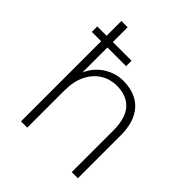

<svg xmlns="http://www.w3.org/2000/svg" viewBox="-198 -847 974 974"><g transform="rotate(45 289.0 -360.0)"><path d="M44 -575V-614H290V-575ZM111 0V-720H156V-396Q181 -452 229.5 -482.5Q278 -513 333 -513Q388 -513 430 -491Q472 -469 495.5 -423Q519 -377 519 -304V0H475V-298Q475 -386 437 -429Q399 -472 328 -472Q279 -472 240 -447.5Q201 -423 178.5 -377.5Q156 -332 156 -266V0Z"/></g></svg>

Font: DM Sans 18pt ExtraLight
Style: Regular
Weight: 250
Designer: Colophon Foundry, Jonny Pinhorn
Foundry: Colophon Foundry
Version: Version 4.004;gftools[0.9.30]